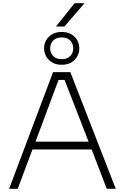

<svg xmlns="http://www.w3.org/2000/svg" viewBox="-20 -1181 781 1201"><path d="M382.8 -1015.1H330.1L446.8 -1161.1H508.8ZM446.3 -806.2Q416.5 -775.9 366.2 -775.9Q315.9 -775.9 285.9 -806.2Q255.9 -836.4 255.9 -878.9Q255.9 -921.4 285.9 -951.2Q315.9 -981 366.2 -981Q416.5 -981 446.3 -951.2Q476.1 -921.4 476.1 -878.9Q476.1 -836.4 446.3 -806.2ZM366.2 -811Q400.4 -811 419.2 -830.3Q438 -849.6 438 -878.9Q438 -908.2 419.2 -927.5Q400.4 -946.8 366.2 -946.8Q331.5 -946.8 312.7 -927.5Q293.9 -908.2 293.9 -878.9Q293.9 -849.6 312.7 -830.3Q331.5 -811 366.2 -811ZM90.8 0H37.1L312 -730H419.9L704.1 0H647.9L553.2 -246.1H183.1ZM202.1 -294.9H534.2L383.8 -681.2H346.2Z"/></svg>

Font: Sora ExtraLight
Style: Regular
Weight: 200
Designer: Jonathan Barnbrook, Julián Moncada
Foundry: Barnbrook Fonts
Version: Version 2.000